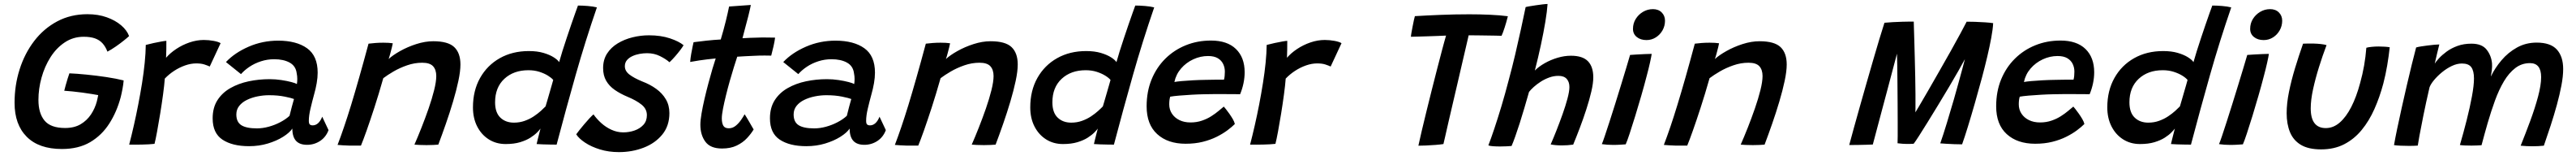

<svg xmlns="http://www.w3.org/2000/svg" viewBox="-20 -742 13270 802"><path d="M299 24Q180.5 24 117.8 -38.8Q55 -101.5 55 -213.5Q55 -303.5 81 -385.2Q107 -467 156 -531Q205 -595 274.5 -632Q344 -669 430.5 -669Q485.5 -669 529.8 -653.2Q574 -637.5 604 -612Q634 -586.5 645 -556.5Q636 -548 617.2 -533Q598.5 -518 576 -502.5Q553.5 -487 533.5 -476.5Q523.5 -502.5 508 -519.5Q492.5 -536.5 469 -544.8Q445.5 -553 411.5 -553Q357 -553 313.8 -524.2Q270.5 -495.5 240.2 -448Q210 -400.5 194 -343Q178 -285.5 178 -228Q178 -160 209.5 -122Q241 -84 315.5 -84Q362.5 -84 395.2 -103.2Q428 -122.5 448.8 -153.8Q469.5 -185 479 -221Q481 -229.5 482.8 -237.8Q484.5 -246 486 -253Q476 -255 454.2 -258.5Q432.5 -262 405.5 -265.8Q378.5 -269.5 353 -272Q327.5 -274.5 311 -275.5Q313.5 -286 318.2 -303Q323 -320 328.2 -337Q333.5 -354 337.5 -365Q374 -363.5 425 -358.5Q476 -353.5 527.8 -345.8Q579.5 -338 617 -328.5Q615.5 -308.5 611.2 -285.8Q607 -263 602 -243Q582 -167.5 543.2 -107Q504.5 -46.5 444.5 -11.2Q384.5 24 299 24Z M835.5 -445Q856 -469 887.5 -490Q919 -511 956.2 -523.8Q993.5 -536.5 1030 -536.5Q1055.5 -536.5 1080.8 -531.8Q1106 -527 1116.5 -520L1060.5 -400Q1050 -405 1033.2 -410.5Q1016.5 -416 991 -416Q963.5 -416 934 -405.8Q904.5 -395.5 877.5 -378Q850.5 -360.5 829 -338Q826.5 -304.5 820 -256.2Q813.5 -208 805.2 -157.5Q797 -107 789.2 -65.2Q781.5 -23.5 776 -2.5Q749 0.5 713 1.2Q677 2 645.5 1.5Q657.5 -44.5 669.5 -97Q681.5 -149.5 692.2 -204.8Q703 -260 711.8 -314.8Q720.5 -369.5 725.5 -419.5Q730.5 -469.5 731 -511Q749.5 -516 771.8 -520.8Q794 -525.5 812.5 -528.8Q831 -532 837 -532Q837 -514 836.8 -487Q836.5 -460 835.5 -445Z M1263 9.5Q1177 9.5 1126.2 -24Q1075.5 -57.5 1075.5 -133.5Q1075.5 -188.5 1100.2 -227Q1125 -265.5 1167 -289.2Q1209 -313 1261.2 -324Q1313.5 -335 1369 -335Q1399.5 -335 1429.2 -330.5Q1459 -326 1480.8 -320.2Q1502.5 -314.5 1509.5 -310Q1511.5 -321.5 1511.5 -336.2Q1511.5 -351 1508.5 -365Q1504 -402.5 1472.5 -420Q1441 -437.5 1392.5 -437.5Q1357.5 -437.5 1324.8 -427Q1292 -416.5 1265.8 -399Q1239.5 -381.5 1221.5 -361L1144 -423Q1189.5 -471 1261 -502Q1332.5 -533 1413 -533Q1507 -533 1561.8 -494Q1616.5 -455 1616.5 -368.5Q1616.5 -343.5 1611.5 -314.5Q1606.5 -285.5 1598 -256Q1588 -219.5 1579.5 -183.5Q1571 -147.5 1571 -121Q1571 -106.5 1576.2 -102Q1581.5 -97.5 1591 -97.5Q1606.5 -97.5 1619 -109Q1631.5 -120.5 1640 -142L1672.5 -73Q1659 -37 1628.8 -17.2Q1598.5 2.5 1562 2.5Q1523.5 2.5 1504.8 -18.2Q1486 -39 1486 -81Q1472 -60 1438.8 -39Q1405.5 -18 1360 -4.2Q1314.5 9.5 1263 9.5ZM1303.5 -82Q1333 -82 1364.2 -90.5Q1395.5 -99 1423.8 -113.8Q1452 -128.5 1471.5 -146.5Q1478 -172 1483.5 -193.5Q1489 -215 1494.5 -233Q1482.5 -238 1447 -245.2Q1411.5 -252.5 1366 -252.5Q1336.5 -252.5 1306.8 -246.5Q1277 -240.5 1252.2 -228.5Q1227.5 -216.5 1212.5 -197.8Q1197.5 -179 1197.5 -153.5Q1197.5 -114.5 1223.5 -98.2Q1249.5 -82 1303.5 -82Z M1839.5 6.5Q1828 6.5 1811.8 6.5Q1795.5 6.5 1779 6.5Q1764.5 6 1746 5Q1727.5 4 1719 3Q1735 -38.5 1752.2 -89Q1769.5 -139.5 1788.8 -202.2Q1808 -265 1830.2 -343Q1852.5 -421 1878.5 -517.5Q1893.5 -519.5 1913.8 -521Q1934 -522.5 1954.5 -522.5Q1968 -522.5 1981.2 -521.8Q1994.5 -521 2003.5 -519.5Q2003 -514.5 1999 -499Q1995 -483.5 1990.5 -466.5Q1986 -449.5 1982 -438.5Q2003 -458 2041.2 -479.5Q2079.5 -501 2124.8 -515.5Q2170 -530 2212 -530Q2288.5 -530 2320.2 -499.8Q2352 -469.5 2352 -410.5Q2352 -376 2341.5 -326.5Q2331 -277 2314 -220Q2297 -163 2277 -105.8Q2257 -48.5 2238 1.5Q2229.5 2.5 2212.8 3.2Q2196 4 2177.5 4Q2158 4 2141 3.2Q2124 2.5 2115 1.5Q2132 -37 2151.2 -85.5Q2170.5 -134 2188 -184.2Q2205.5 -234.5 2216.5 -278.5Q2227.5 -322.5 2227.5 -351Q2227.5 -383.5 2211 -401.5Q2194.5 -419.5 2155 -419.5Q2115.5 -419.5 2077.2 -406.2Q2039 -393 2007.2 -374.5Q1975.5 -356 1954.5 -340Q1931 -257.5 1908.8 -189.2Q1886.5 -121 1868.8 -71Q1851 -21 1839.5 6.5Z M2744.5 -1.5Q2746.5 -10 2750.2 -25.5Q2754 -41 2758.2 -57Q2762.5 -73 2764.5 -81Q2759.5 -74 2746.8 -61Q2734 -48 2712.5 -34.2Q2691 -20.5 2659.5 -11Q2628 -1.5 2585 -1.5Q2536 -1.5 2498 -25.5Q2460 -49.5 2438.2 -92Q2416.5 -134.5 2416.5 -190Q2416.5 -276 2453.2 -341.2Q2490 -406.5 2555 -443Q2620 -479.5 2704.5 -479.5Q2747.5 -479.5 2779.8 -470Q2812 -460.5 2832.8 -447.2Q2853.5 -434 2860.5 -422.5Q2867 -446 2877.2 -478.8Q2887.5 -511.5 2899.5 -547.2Q2911.5 -583 2923 -616.5Q2934.5 -650 2943.8 -675.8Q2953 -701.5 2957.5 -713.5Q2980.5 -713.5 3008.2 -711.2Q3036 -709 3055 -704Q2995 -530 2945.5 -356Q2896 -182 2847.5 1.5Q2837 1.5 2816.8 1.2Q2796.5 1 2776 0.2Q2755.5 -0.5 2744.5 -1.5ZM2627.5 -111.5Q2657.5 -111.5 2683.2 -120.8Q2709 -130 2730 -144Q2751 -158 2766.5 -172Q2782 -186 2790.5 -195Q2794 -206.5 2799.5 -225.2Q2805 -244 2811 -264.8Q2817 -285.5 2822.2 -303.5Q2827.5 -321.5 2830 -331Q2821.5 -341.5 2803 -353Q2784.5 -364.5 2758.8 -372.8Q2733 -381 2702 -381Q2626 -381 2578.2 -336.8Q2530.5 -292.5 2530.5 -216Q2530.5 -163.5 2557.5 -137.5Q2584.5 -111.5 2627.5 -111.5Z M3168.5 40Q3115.5 40 3070.8 26.2Q3026 12.5 2994 -8.8Q2962 -30 2948.5 -51.5Q2953.5 -59 2964.8 -73Q2976 -87 2989.5 -103Q3003 -119 3016 -133Q3029 -147 3037.5 -154Q3053.5 -131 3077.2 -109.5Q3101 -88 3130.2 -74.8Q3159.5 -61.5 3191 -61.5Q3221.5 -61.5 3249.2 -71.2Q3277 -81 3294.8 -100.5Q3312.5 -120 3312.5 -150Q3312.5 -182 3285.5 -203.8Q3258.5 -225.5 3214 -244Q3175.5 -260 3147 -279.8Q3118.5 -299.5 3102.8 -326.8Q3087 -354 3087 -392Q3087 -435 3107.5 -466.8Q3128 -498.5 3162.5 -519.2Q3197 -540 3238.8 -550.2Q3280.5 -560.5 3323 -560.5Q3384.5 -560.5 3431.5 -544.8Q3478.5 -529 3501.5 -509.5Q3496.5 -500.5 3484.8 -485Q3473 -469.5 3458.2 -452.5Q3443.5 -435.5 3429 -422Q3410.5 -438.5 3380.2 -453.5Q3350 -468.5 3313.5 -468.5Q3295 -468.5 3275.2 -465Q3255.5 -461.5 3238 -453.5Q3220.5 -445.5 3209.8 -432.8Q3199 -420 3199 -401.5Q3199 -377 3222.2 -359Q3245.5 -341 3288 -323.5Q3329 -308 3360.5 -285.2Q3392 -262.5 3410.2 -231.5Q3428.5 -200.5 3428.5 -160.5Q3428.5 -95 3391.8 -50.2Q3355 -5.5 3295.8 17.2Q3236.5 40 3168.5 40Z M3862.5 -76.5Q3849.5 -54.5 3828.2 -31.8Q3807 -9 3775.5 6.2Q3744 21.5 3699.5 21.5Q3639.5 21.5 3613.8 -13.5Q3588 -48.5 3588 -101Q3588 -123 3594 -158.2Q3600 -193.5 3609.5 -234.2Q3619 -275 3629.8 -315.2Q3640.5 -355.5 3650.5 -389Q3660.5 -422.5 3667 -441.5Q3620 -437 3583.5 -431.5Q3547 -426 3535.5 -423.5Q3537 -443 3540.8 -464.8Q3544.5 -486.5 3548.2 -503.2Q3552 -520 3553 -525Q3582.5 -529 3619.5 -533Q3656.5 -537 3693 -539Q3700 -562 3706.8 -586.8Q3713.5 -611.5 3719.5 -635.5Q3724.5 -656 3729 -675.8Q3733.5 -695.5 3736 -708.5L3848 -716.5Q3847.5 -712.5 3844 -697Q3840.5 -681.5 3835 -659.2Q3829.5 -637 3822.5 -612Q3818.5 -597 3814 -580Q3809.5 -563 3805 -545.5Q3821 -546.5 3843.2 -547.5Q3865.5 -548.5 3879 -548.5Q3902 -549.5 3922 -549.2Q3942 -549 3955.8 -548.8Q3969.5 -548.5 3973 -548.5Q3971 -531.5 3964.8 -503.8Q3958.5 -476 3953 -456Q3948 -456.5 3919.2 -456.5Q3890.5 -456.5 3862.5 -455Q3843 -454.5 3819.8 -453Q3796.5 -451.5 3778 -450.5Q3771 -429.5 3760.8 -397Q3750.5 -364.5 3739.8 -326.5Q3729 -288.5 3719.8 -251Q3710.5 -213.5 3704.5 -182.5Q3698.5 -151.5 3698.5 -133.5Q3698.5 -110 3706 -96.2Q3713.5 -82.5 3734.5 -82.5Q3754 -82.5 3769.8 -95.2Q3785.5 -108 3797.2 -124.8Q3809 -141.5 3816 -154.5Q3818.5 -151.5 3825.2 -140.2Q3832 -129 3840 -115.2Q3848 -101.5 3854.2 -90.5Q3860.5 -79.5 3862.5 -76.5Z M4134 9.5Q4048 9.5 3997.2 -24Q3946.5 -57.5 3946.5 -133.5Q3946.5 -188.5 3971.2 -227Q3996 -265.5 4038 -289.2Q4080 -313 4132.2 -324Q4184.5 -335 4240 -335Q4270.5 -335 4300.2 -330.5Q4330 -326 4351.8 -320.2Q4373.5 -314.5 4380.5 -310Q4382.5 -321.5 4382.5 -336.2Q4382.5 -351 4379.5 -365Q4375 -402.5 4343.5 -420Q4312 -437.5 4263.5 -437.5Q4228.5 -437.5 4195.8 -427Q4163 -416.5 4136.8 -399Q4110.5 -381.5 4092.5 -361L4015 -423Q4060.5 -471 4132 -502Q4203.5 -533 4284 -533Q4378 -533 4432.8 -494Q4487.5 -455 4487.5 -368.5Q4487.5 -343.5 4482.5 -314.5Q4477.5 -285.5 4469 -256Q4459 -219.5 4450.5 -183.5Q4442 -147.5 4442 -121Q4442 -106.5 4447.2 -102Q4452.5 -97.5 4462 -97.5Q4477.5 -97.5 4490 -109Q4502.5 -120.5 4511 -142L4543.5 -73Q4530 -37 4499.8 -17.2Q4469.5 2.5 4433 2.5Q4394.5 2.5 4375.8 -18.2Q4357 -39 4357 -81Q4343 -60 4309.8 -39Q4276.5 -18 4231 -4.2Q4185.5 9.5 4134 9.5ZM4174.5 -82Q4204 -82 4235.2 -90.5Q4266.5 -99 4294.8 -113.8Q4323 -128.5 4342.5 -146.5Q4349 -172 4354.5 -193.5Q4360 -215 4365.5 -233Q4353.5 -238 4318 -245.2Q4282.5 -252.5 4237 -252.5Q4207.5 -252.5 4177.8 -246.5Q4148 -240.5 4123.2 -228.5Q4098.5 -216.5 4083.5 -197.8Q4068.5 -179 4068.5 -153.5Q4068.5 -114.5 4094.5 -98.2Q4120.5 -82 4174.5 -82Z M4710.5 6.5Q4699 6.5 4682.8 6.5Q4666.5 6.5 4650 6.5Q4635.5 6 4617 5Q4598.5 4 4590 3Q4606 -38.5 4623.2 -89Q4640.5 -139.5 4659.8 -202.2Q4679 -265 4701.2 -343Q4723.5 -421 4749.5 -517.5Q4764.5 -519.5 4784.8 -521Q4805 -522.5 4825.5 -522.5Q4839 -522.5 4852.2 -521.8Q4865.5 -521 4874.5 -519.5Q4874 -514.5 4870 -499Q4866 -483.5 4861.5 -466.5Q4857 -449.5 4853 -438.5Q4874 -458 4912.2 -479.5Q4950.5 -501 4995.8 -515.5Q5041 -530 5083 -530Q5159.5 -530 5191.2 -499.8Q5223 -469.5 5223 -410.5Q5223 -376 5212.5 -326.5Q5202 -277 5185 -220Q5168 -163 5148 -105.8Q5128 -48.5 5109 1.5Q5100.5 2.5 5083.8 3.2Q5067 4 5048.5 4Q5029 4 5012 3.2Q4995 2.5 4986 1.5Q5003 -37 5022.2 -85.5Q5041.5 -134 5059 -184.2Q5076.5 -234.5 5087.5 -278.5Q5098.5 -322.5 5098.5 -351Q5098.5 -383.5 5082 -401.5Q5065.5 -419.5 5026 -419.5Q4986.5 -419.5 4948.2 -406.2Q4910 -393 4878.2 -374.5Q4846.5 -356 4825.5 -340Q4802 -257.5 4779.8 -189.2Q4757.5 -121 4739.8 -71Q4722 -21 4710.5 6.5Z M5615.5 -1.5Q5617.5 -10 5621.2 -25.5Q5625 -41 5629.2 -57Q5633.5 -73 5635.5 -81Q5630.5 -74 5617.8 -61Q5605 -48 5583.5 -34.2Q5562 -20.5 5530.5 -11Q5499 -1.5 5456 -1.5Q5407 -1.5 5369 -25.5Q5331 -49.5 5309.2 -92Q5287.5 -134.5 5287.5 -190Q5287.5 -276 5324.2 -341.2Q5361 -406.5 5426 -443Q5491 -479.5 5575.5 -479.5Q5618.5 -479.5 5650.8 -470Q5683 -460.5 5703.8 -447.2Q5724.5 -434 5731.5 -422.5Q5738 -446 5748.2 -478.8Q5758.5 -511.5 5770.5 -547.2Q5782.5 -583 5794 -616.5Q5805.5 -650 5814.8 -675.8Q5824 -701.5 5828.5 -713.5Q5851.5 -713.5 5879.2 -711.2Q5907 -709 5926 -704Q5866 -530 5816.5 -356Q5767 -182 5718.5 1.5Q5708 1.5 5687.8 1.2Q5667.5 1 5647 0.2Q5626.5 -0.5 5615.5 -1.5ZM5498.5 -111.5Q5528.5 -111.5 5554.2 -120.8Q5580 -130 5601 -144Q5622 -158 5637.5 -172Q5653 -186 5661.5 -195Q5665 -206.5 5670.5 -225.2Q5676 -244 5682 -264.8Q5688 -285.5 5693.2 -303.5Q5698.5 -321.5 5701 -331Q5692.5 -341.5 5674 -353Q5655.5 -364.5 5629.8 -372.8Q5604 -381 5573 -381Q5497 -381 5449.2 -336.8Q5401.5 -292.5 5401.5 -216Q5401.5 -163.5 5428.5 -137.5Q5455.5 -111.5 5498.5 -111.5Z M6341.5 -104.5Q6326.5 -89.5 6303 -72Q6279.5 -54.5 6248 -38.8Q6216.5 -23 6176.5 -13Q6136.5 -3 6088 -3Q5996 -3 5941.5 -52.5Q5887 -102 5887 -195.5Q5887 -271.5 5912.5 -333.5Q5938 -395.5 5983.2 -440.2Q6028.5 -485 6088.5 -509.2Q6148.5 -533.5 6218.5 -533.5Q6302.5 -533.5 6347.2 -490Q6392 -446.5 6392 -370.5Q6392 -343 6386 -314Q6380 -285 6368.5 -257.5Q6362.5 -258 6340.5 -258Q6318.5 -258 6288.8 -258.2Q6259 -258.5 6230.5 -258.2Q6202 -258 6183.5 -257.5Q6153 -257 6118.5 -255Q6084 -253 6054.5 -250.5Q6025 -248 6008.5 -245Q6003.5 -229.5 6003.5 -205.5Q6003.5 -178.5 6017.5 -157.5Q6031.5 -136.5 6056 -124.5Q6080.5 -112.5 6113 -112.5Q6145 -112.5 6172 -121.8Q6199 -131 6220.5 -144.8Q6242 -158.5 6258 -172Q6274 -185.5 6284.5 -194Q6287 -191.5 6295 -181.5Q6303 -171.5 6312.8 -157.8Q6322.5 -144 6330.8 -130Q6339 -116 6341.5 -104.5ZM6030 -320.5Q6043.5 -323 6068 -325.2Q6092.5 -327.5 6124.8 -329.2Q6157 -331 6193 -331.5Q6214 -332 6234 -332.2Q6254 -332.5 6268 -332.5Q6282 -332.5 6285.5 -332.5Q6288 -341 6289 -352.2Q6290 -363.5 6290 -374Q6290 -395 6281.2 -413.2Q6272.5 -431.5 6253.5 -442.8Q6234.5 -454 6203.5 -454Q6164 -454 6127.2 -437Q6090.5 -420 6064.5 -390Q6038.5 -360 6030 -320.5Z M6610 -445Q6630.5 -469 6662 -490Q6693.5 -511 6730.8 -523.8Q6768 -536.5 6804.5 -536.5Q6830 -536.5 6855.2 -531.8Q6880.5 -527 6891 -520L6835 -400Q6824.5 -405 6807.8 -410.5Q6791 -416 6765.5 -416Q6738 -416 6708.5 -405.8Q6679 -395.5 6652 -378Q6625 -360.5 6603.5 -338Q6601 -304.5 6594.5 -256.2Q6588 -208 6579.8 -157.5Q6571.5 -107 6563.8 -65.2Q6556 -23.5 6550.5 -2.5Q6523.5 0.5 6487.5 1.2Q6451.5 2 6420 1.5Q6432 -44.5 6444 -97Q6456 -149.5 6466.8 -204.8Q6477.5 -260 6486.2 -314.8Q6495 -369.5 6500 -419.5Q6505 -469.5 6505.5 -511Q6524 -516 6546.2 -520.8Q6568.5 -525.5 6587 -528.8Q6605.5 -532 6611.5 -532Q6611.5 -514 6611.2 -487Q6611 -460 6610 -445Z M7248.5 -553Q7249 -561.5 7251.8 -576.8Q7254.5 -592 7257.8 -608.8Q7261 -625.5 7264 -639.2Q7267 -653 7269 -659Q7326.5 -662.5 7400.5 -665.5Q7474.5 -668.5 7549 -668.5Q7603.5 -668.5 7655 -666.2Q7706.5 -664 7748 -658.5Q7740.5 -628.5 7731.5 -600.8Q7722.5 -573 7715.5 -558Q7705 -558.5 7684.8 -558.8Q7664.5 -559 7639.2 -559.5Q7614 -560 7589.5 -560.2Q7565 -560.5 7546 -560.5Q7542 -542 7533 -504.5Q7524 -467 7512.8 -418Q7501.5 -369 7488.8 -314.8Q7476 -260.5 7463.8 -208Q7451.5 -155.5 7441.2 -111.2Q7431 -67 7424.5 -37.8Q7418 -8.5 7416 -1.5Q7400.5 1 7375.5 3Q7350.5 5 7326 6Q7301.5 7 7287 7Q7293.5 -23 7304 -68Q7314.5 -113 7327.8 -166.5Q7341 -220 7355.2 -276.5Q7369.5 -333 7383.2 -386.2Q7397 -439.5 7408.5 -483Q7414.5 -505.5 7419.8 -524.8Q7425 -544 7429.5 -559Q7410.5 -558 7386.8 -557.2Q7363 -556.5 7338 -555.5Q7313 -554.5 7289.8 -554Q7266.5 -553.5 7248.5 -553Z M7767 8.5Q7757.5 9.5 7741.2 10.2Q7725 11 7708 11Q7688.5 11 7671.8 9.8Q7655 8.5 7647.5 5.5Q7660.5 -28 7678 -80Q7695.5 -132 7714.8 -196Q7734 -260 7752 -329Q7770 -395 7785.8 -462Q7801.5 -529 7815.2 -591.5Q7829 -654 7839.5 -705.5Q7843.5 -707 7858.2 -709.5Q7873 -712 7891.8 -714.8Q7910.5 -717.5 7927.2 -719.5Q7944 -721.5 7952.5 -721.5Q7950 -684 7941 -629.8Q7932 -575.5 7918.2 -511.5Q7904.5 -447.5 7887 -379.5Q7907.5 -400 7938 -417.2Q7968.5 -434.5 8003.8 -445Q8039 -455.5 8073 -455.5Q8133 -455.5 8160.5 -427.2Q8188 -399 8188 -344.5Q8188 -314.5 8178 -271.5Q8168 -228.5 8152.2 -180Q8136.5 -131.5 8118.5 -84.2Q8100.5 -37 8084.5 1.5Q8070.5 3.5 8055.5 4.5Q8040.5 5.5 8026 5.5Q7993.5 5.5 7968.5 0.5Q7981.5 -29 7997.8 -70Q8014 -111 8029.5 -154.2Q8045 -197.5 8055 -235Q8065 -272.5 8065 -294.5Q8065 -321 8051 -336.5Q8037 -352 8008.5 -352Q7984 -352 7960.8 -343.5Q7937.5 -335 7917.2 -322Q7897 -309 7881.2 -294.8Q7865.5 -280.5 7857 -269.5Q7845.5 -229 7833.2 -187.5Q7821 -146 7808.8 -108Q7796.5 -70 7785.8 -39.8Q7775 -9.5 7767 8.5Z M8355 0Q8346.5 0.5 8328.5 1.8Q8310.5 3 8291 3Q8275.5 3 8260.5 2Q8245.5 1 8232 -1Q8237 -12 8247.2 -42.5Q8257.5 -73 8271.5 -116Q8285.5 -159 8300.8 -207.8Q8316 -256.5 8330.8 -304.5Q8345.5 -352.5 8357.8 -393Q8370 -433.5 8377.5 -459.5Q8390.5 -460.5 8411.8 -461.8Q8433 -463 8454.5 -464Q8476 -465 8489 -465Q8487 -451 8480 -419.5Q8473 -388 8463 -351Q8451 -304.5 8435.5 -250.8Q8420 -197 8404.2 -146Q8388.5 -95 8375.5 -55.8Q8362.5 -16.5 8355 0ZM8462 -536Q8431.5 -536 8412 -551.8Q8392.5 -567.5 8392.5 -593.5Q8392.5 -622 8406.8 -644.8Q8421 -667.5 8444.2 -681.2Q8467.5 -695 8495.5 -695Q8523.5 -695 8540.5 -678Q8557.5 -661 8557.5 -635.5Q8557.5 -609 8544.8 -586.2Q8532 -563.5 8510.2 -549.8Q8488.5 -536 8462 -536Z M8672 6.5Q8660.5 6.5 8644.2 6.5Q8628 6.5 8611.5 6.5Q8597 6 8578.5 5Q8560 4 8551.5 3Q8567.5 -38.5 8584.8 -89Q8602 -139.5 8621.2 -202.2Q8640.5 -265 8662.8 -343Q8685 -421 8711 -517.5Q8726 -519.5 8746.2 -521Q8766.5 -522.5 8787 -522.5Q8800.5 -522.5 8813.8 -521.8Q8827 -521 8836 -519.5Q8835.5 -514.5 8831.5 -499Q8827.5 -483.5 8823 -466.5Q8818.5 -449.5 8814.5 -438.5Q8835.5 -458 8873.8 -479.5Q8912 -501 8957.2 -515.5Q9002.5 -530 9044.5 -530Q9121 -530 9152.8 -499.8Q9184.5 -469.5 9184.5 -410.5Q9184.5 -376 9174 -326.5Q9163.5 -277 9146.5 -220Q9129.5 -163 9109.5 -105.8Q9089.5 -48.5 9070.5 1.5Q9062 2.5 9045.2 3.2Q9028.5 4 9010 4Q8990.5 4 8973.5 3.2Q8956.5 2.5 8947.5 1.5Q8964.5 -37 8983.8 -85.5Q9003 -134 9020.5 -184.2Q9038 -234.5 9049 -278.5Q9060 -322.5 9060 -351Q9060 -383.5 9043.5 -401.5Q9027 -419.5 8987.5 -419.5Q8948 -419.5 8909.8 -406.2Q8871.5 -393 8839.8 -374.5Q8808 -356 8787 -340Q8763.5 -257.5 8741.2 -189.2Q8719 -121 8701.2 -71Q8683.5 -21 8672 6.5Z M9506.5 3.5Q9516.5 -34.5 9530.8 -85.5Q9545 -136.5 9561.5 -195Q9578 -253.5 9595.5 -314.2Q9613 -375 9629.8 -432.8Q9646.5 -490.5 9661.5 -540Q9676.5 -589.5 9688 -625Q9707 -627 9731.5 -628.2Q9756 -629.5 9779.8 -630.2Q9803.5 -631 9820 -631Q9836.5 -631 9839 -631Q9839 -626.5 9839.8 -600.5Q9840.5 -574.5 9841.8 -534.5Q9843 -494.5 9844.2 -446.5Q9845.5 -398.5 9846.5 -349.5Q9847.5 -300.5 9847.8 -257Q9848 -213.5 9847.8 -182.2Q9847.5 -151 9845.5 -139L9831 -137.5Q9841 -153.5 9862.8 -190Q9884.5 -226.5 9912.5 -275Q9940.5 -323.5 9971 -376.8Q10001.5 -430 10029.8 -480.2Q10058 -530.5 10079.5 -570.2Q10101 -610 10111.5 -630.5Q10128 -630.5 10154 -629.8Q10180 -629 10206.2 -627.2Q10232.5 -625.5 10248 -623Q10246.5 -592 10238.2 -547.5Q10230 -503 10217.5 -450.2Q10205 -397.5 10190 -341.5Q10173 -278.5 10154.2 -213.2Q10135.5 -148 10118.2 -92Q10101 -36 10088 0Q10069.5 0 10047.8 -0.8Q10026 -1.5 10006.8 -2.8Q9987.5 -4 9975.5 -5Q9991 -49 10009.2 -108.8Q10027.5 -168.5 10045.5 -230.5Q10056.5 -269 10067.8 -310Q10079 -351 10088.5 -385.2Q10098 -419.5 10102.5 -438Q10090.5 -415.5 10069 -377.8Q10047.5 -340 10020.2 -294.2Q9993 -248.5 9964.5 -201.8Q9936 -155 9910.2 -113.5Q9884.5 -72 9865.5 -42.5Q9846.5 -13 9838.5 -3Q9832.5 -2.5 9821.2 -2.2Q9810 -2 9803 -2Q9792 -2 9780.2 -3Q9768.5 -4 9755.5 -5.5Q9756 -11.5 9756.2 -41Q9756.5 -70.5 9756.2 -115.2Q9756 -160 9755.8 -211.2Q9755.5 -262.5 9755 -312.5Q9754.5 -362.5 9754 -403Q9753.5 -443.5 9752.5 -466Q9741.5 -425 9728.8 -376.8Q9716 -328.5 9702.8 -278.8Q9689.5 -229 9677 -182.5Q9664.5 -136 9654.2 -97.2Q9644 -58.5 9637 -32.5Q9630 -6.5 9628 1Q9614 1.5 9593.2 2.2Q9572.5 3 9549.8 3.2Q9527 3.5 9506.5 3.5Z M10718 -104.5Q10703 -89.5 10679.5 -72Q10656 -54.5 10624.5 -38.8Q10593 -23 10553 -13Q10513 -3 10464.5 -3Q10372.5 -3 10318 -52.5Q10263.5 -102 10263.5 -195.5Q10263.5 -271.5 10289 -333.5Q10314.5 -395.5 10359.8 -440.2Q10405 -485 10465 -509.2Q10525 -533.5 10595 -533.5Q10679 -533.5 10723.8 -490Q10768.5 -446.5 10768.5 -370.5Q10768.5 -343 10762.5 -314Q10756.5 -285 10745 -257.5Q10739 -258 10717 -258Q10695 -258 10665.2 -258.2Q10635.5 -258.5 10607 -258.2Q10578.5 -258 10560 -257.5Q10529.5 -257 10495 -255Q10460.5 -253 10431 -250.5Q10401.5 -248 10385 -245Q10380 -229.5 10380 -205.5Q10380 -178.5 10394 -157.5Q10408 -136.5 10432.5 -124.5Q10457 -112.5 10489.5 -112.5Q10521.5 -112.5 10548.5 -121.8Q10575.5 -131 10597 -144.8Q10618.5 -158.5 10634.5 -172Q10650.5 -185.5 10661 -194Q10663.5 -191.5 10671.5 -181.5Q10679.5 -171.5 10689.2 -157.8Q10699 -144 10707.2 -130Q10715.5 -116 10718 -104.5ZM10406.5 -320.5Q10420 -323 10444.5 -325.2Q10469 -327.5 10501.2 -329.2Q10533.5 -331 10569.5 -331.5Q10590.5 -332 10610.5 -332.2Q10630.5 -332.5 10644.5 -332.5Q10658.5 -332.5 10662 -332.5Q10664.5 -341 10665.5 -352.2Q10666.5 -363.5 10666.5 -374Q10666.5 -395 10657.8 -413.2Q10649 -431.5 10630 -442.8Q10611 -454 10580 -454Q10540.5 -454 10503.8 -437Q10467 -420 10441 -390Q10415 -360 10406.5 -320.5Z M11164 -1.5Q11166 -10 11169.8 -25.5Q11173.5 -41 11177.8 -57Q11182 -73 11184 -81Q11179 -74 11166.2 -61Q11153.5 -48 11132 -34.2Q11110.5 -20.5 11079 -11Q11047.5 -1.5 11004.5 -1.5Q10955.5 -1.5 10917.5 -25.5Q10879.5 -49.5 10857.8 -92Q10836 -134.5 10836 -190Q10836 -276 10872.8 -341.2Q10909.5 -406.5 10974.5 -443Q11039.5 -479.5 11124 -479.5Q11167 -479.5 11199.2 -470Q11231.5 -460.5 11252.2 -447.2Q11273 -434 11280 -422.5Q11286.5 -446 11296.8 -478.8Q11307 -511.5 11319 -547.2Q11331 -583 11342.5 -616.5Q11354 -650 11363.2 -675.8Q11372.5 -701.5 11377 -713.5Q11400 -713.5 11427.8 -711.2Q11455.5 -709 11474.5 -704Q11414.5 -530 11365 -356Q11315.5 -182 11267 1.5Q11256.5 1.5 11236.2 1.2Q11216 1 11195.5 0.2Q11175 -0.5 11164 -1.5ZM11047 -111.5Q11077 -111.5 11102.8 -120.8Q11128.5 -130 11149.5 -144Q11170.5 -158 11186 -172Q11201.5 -186 11210 -195Q11213.5 -206.5 11219 -225.2Q11224.5 -244 11230.5 -264.8Q11236.5 -285.5 11241.8 -303.5Q11247 -321.5 11249.5 -331Q11241 -341.5 11222.5 -353Q11204 -364.5 11178.2 -372.8Q11152.5 -381 11121.5 -381Q11045.5 -381 10997.8 -336.8Q10950 -292.5 10950 -216Q10950 -163.5 10977 -137.5Q11004 -111.5 11047 -111.5Z M11534.5 0Q11526 0.5 11508 1.8Q11490 3 11470.5 3Q11455 3 11440 2Q11425 1 11411.5 -1Q11416.5 -12 11426.8 -42.5Q11437 -73 11451 -116Q11465 -159 11480.2 -207.8Q11495.5 -256.5 11510.2 -304.5Q11525 -352.5 11537.2 -393Q11549.5 -433.5 11557 -459.5Q11570 -460.5 11591.2 -461.8Q11612.5 -463 11634 -464Q11655.5 -465 11668.5 -465Q11666.5 -451 11659.5 -419.5Q11652.5 -388 11642.5 -351Q11630.5 -304.5 11615 -250.8Q11599.5 -197 11583.8 -146Q11568 -95 11555 -55.8Q11542 -16.5 11534.5 0ZM11641.5 -536Q11611 -536 11591.5 -551.8Q11572 -567.5 11572 -593.5Q11572 -622 11586.2 -644.8Q11600.5 -667.5 11623.8 -681.2Q11647 -695 11675 -695Q11703 -695 11720 -678Q11737 -661 11737 -635.5Q11737 -609 11724.2 -586.2Q11711.5 -563.5 11689.8 -549.8Q11668 -536 11641.5 -536Z M12170.5 -496.5Q12180.5 -499.5 12198.2 -501.2Q12216 -503 12233 -503Q12247 -503 12264.2 -502Q12281.5 -501 12291 -499Q12286 -453 12278 -405.8Q12270 -358.5 12258 -312.5Q12239.5 -243 12212.2 -181.8Q12185 -120.5 12146.5 -73.8Q12108 -27 12056.5 -0.5Q12005 26 11937.5 26Q11872.5 26 11833.5 2.8Q11794.5 -20.5 11777.2 -62.5Q11760 -104.5 11760 -160Q11760 -211 11772 -269.8Q11784 -328.5 11803.2 -391.8Q11822.5 -455 11844.5 -517.5Q11855 -518 11871 -518.2Q11887 -518.5 11900.5 -518Q11919 -517.5 11936.8 -515.5Q11954.5 -513.5 11965.5 -510Q11945 -456 11926.5 -397Q11908 -338 11896 -283Q11884 -228 11884 -185Q11884 -134 11903.5 -108.8Q11923 -83.5 11961.5 -83.5Q12000.5 -83.5 12033.2 -111.8Q12066 -140 12092.8 -192Q12119.5 -244 12138.5 -315Q12151 -359.5 12159 -405Q12167 -450.5 12170.5 -496.5Z M12313 4Q12319 -30.5 12329.5 -80.8Q12340 -131 12352.8 -188.2Q12365.5 -245.5 12379 -303.2Q12392.5 -361 12405 -411.8Q12417.5 -462.5 12427 -498Q12437 -501 12453 -503.5Q12469 -506 12487 -508.2Q12505 -510.5 12521 -512Q12537 -513.5 12546.5 -513.5Q12544.5 -505.5 12541 -491.5Q12537.5 -477.5 12533.8 -462Q12530 -446.5 12527.2 -433.5Q12524.5 -420.5 12523 -415Q12529 -425 12544.5 -442Q12560 -459 12583.8 -476.5Q12607.5 -494 12639.8 -505.8Q12672 -517.5 12712 -517.5Q12766 -517.5 12790.2 -486.8Q12814.5 -456 12818 -415.5Q12819 -399 12817 -381.8Q12815 -364.5 12812 -348.5Q12833 -392.5 12866.8 -432.2Q12900.5 -472 12946.2 -497.5Q12992 -523 13048 -523Q13119.5 -523 13152 -487.2Q13184.5 -451.5 13184.5 -387Q13184.5 -350 13175.5 -302.8Q13166.5 -255.5 13152 -202.8Q13137.5 -150 13120 -96.5Q13102.5 -43 13085 7Q13071 8.5 13056 9.2Q13041 10 13026 10Q13011.5 10 12996 9.2Q12980.5 8.5 12965.5 7Q12990 -53.5 13014.5 -119.5Q13039 -185.5 13055 -245Q13071 -304.5 13071 -345.5Q13071 -417.5 13013.5 -417.5Q12971 -417.5 12938 -392.2Q12905 -367 12879.2 -323.8Q12853.5 -280.5 12833.2 -225Q12813 -169.5 12795.5 -109.5Q12787.5 -83 12779.8 -54Q12772 -25 12764 4.5Q12755.5 5 12741.2 5.8Q12727 6.5 12712 6.5Q12694.5 6.5 12677.5 5.8Q12660.5 5 12652.5 3.5Q12671 -59.5 12687.5 -124.8Q12704 -190 12714.5 -246.5Q12725 -303 12725 -338.5Q12725 -378 12711 -396.8Q12697 -415.5 12663 -415.5Q12637.5 -415.5 12610.8 -402.8Q12584 -390 12560.2 -370.5Q12536.5 -351 12519.2 -330.2Q12502 -309.5 12496 -293Q12477.5 -213 12464.5 -148.8Q12451.5 -84.5 12444 -43.8Q12436.5 -3 12435.5 6.5Q12430.5 7 12416.8 7.5Q12403 8 12392.5 8Q12369.5 8 12347 7Q12324.5 6 12313 4Z"/></svg>

Font: Grandstander Thin Medium
Style: Italic
Weight: 500
Italic angle: -15°
Version: Version 1.200